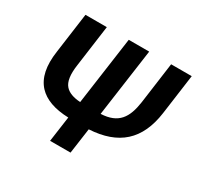

<svg xmlns="http://www.w3.org/2000/svg" viewBox="-155 -932 1163 1122"><g transform="rotate(30 426.0 -370.5)"><path d="M307 0H445L469 -171C663 -182 771 -276 798 -471L835 -741H696L658 -463C642 -353 602 -289 484 -284L548 -741H410L346 -284C298 -287 264 -300 244 -323C221 -349 214 -395 224 -463L262 -741H118L81 -471C66 -368 82 -294 128 -244C170 -199 237 -174 331 -171Z"/></g></svg>

Font: Cheyenne Sans
Style: Bold Italic
Weight: 700
Italic angle: -8.13011°
Designer: The Public Sans project authors (U.S. Web Design System), Libre Franklin designed by Pablo Impallari and Rodrigo Fuenzal
Foundry: The Cheyenne Sans Project Authors
Version: Version 2.007